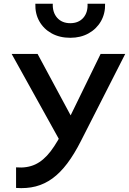

<svg xmlns="http://www.w3.org/2000/svg" viewBox="-20 -984 680 1011"><path d="M64.6 5.6V-102.8Q121.8 -97.9 165.5 -118.1Q209.1 -138.4 246.7 -187.4Q284.2 -236.5 323.4 -318L509.8 -700H639.4L406.8 -242.9Q371.3 -172.6 334.2 -123.4Q297 -74.2 256.1 -44.4Q215.1 -14.6 167.9 -2.4Q120.6 9.7 64.6 5.6ZM307.8 -220.1 41.4 -700H177.9L382.9 -319ZM350.1 -785Q294.3 -785 252.3 -808.1Q210.3 -831.1 187.4 -871.6Q164.4 -912 166.1 -964.5H257.9Q256.1 -918.4 281.3 -890.1Q306.6 -861.9 350.1 -861.9Q393.6 -861.9 418.5 -890.1Q443.4 -918.4 440.9 -964.5H533.4Q534.8 -912.7 511.5 -872.1Q488.2 -831.5 446.2 -808.2Q404.3 -785 350.1 -785Z"/></svg>

Font: Geologica-Sharp
Style: Regular
Weight: 100
Designer: Sindre Bremnes, Frode Helland
Foundry: Monokrom Skriftforlag AS
Version: Version 1.010;gftools[0.9.28]